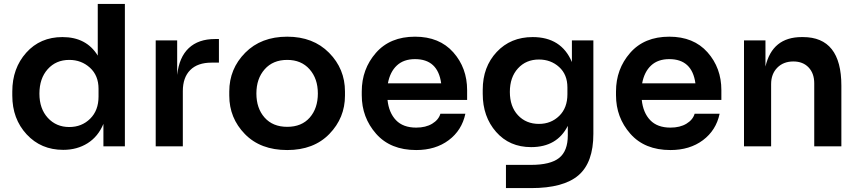

<svg xmlns="http://www.w3.org/2000/svg" viewBox="-20 -750 4402 984"><path d="M304 18Q190 18 116.5 -61.5Q43 -141 43 -260V-281Q43 -400 114.5 -480Q186 -560 300 -560Q423 -560 481 -465V-730H620V0H510V-115Q483 -50 429 -16Q375 18 304 18ZM335 -99Q399 -99 442 -141.5Q485 -184 485 -255V-295Q485 -363 441 -403Q397 -443 335 -443Q267 -443 224.5 -395.5Q182 -348 182 -270Q182 -193 225 -146Q268 -99 335 -99Z M778 0V-543H888V-366Q898 -457 947.5 -503.5Q997 -550 1082 -550H1102V-429H1064Q993 -429 955 -391Q917 -353 917 -283V0Z M1452 19Q1315 19 1235 -63Q1155 -145 1155 -260V-281Q1155 -397 1236.5 -479.5Q1318 -562 1452 -562Q1585 -562 1666.5 -479.5Q1748 -397 1748 -281V-260Q1748 -146 1668 -63.5Q1588 19 1452 19ZM1452 -443Q1379 -443 1336.5 -395Q1294 -347 1294 -271Q1294 -195 1336 -147.5Q1378 -100 1452 -100Q1526 -100 1567.5 -147.5Q1609 -195 1609 -271Q1609 -347 1566.5 -395Q1524 -443 1452 -443Z M2113 19Q1981 19 1907.5 -64.5Q1834 -148 1834 -262V-281Q1834 -396 1906.5 -479Q1979 -562 2107 -562Q2232 -562 2303 -482Q2374 -402 2374 -288V-238H1966Q1973 -172 2009.5 -134Q2046 -96 2113 -96Q2162 -96 2195 -116Q2228 -136 2237 -167H2365Q2347 -82 2279.5 -31.5Q2212 19 2113 19ZM2107 -447Q2049 -447 2014 -414.5Q1979 -382 1968 -323H2241Q2224 -447 2107 -447Z M2702 214H2573V95H2701Q2801 95 2845.5 59.5Q2890 24 2890 -56V-105Q2835 4 2702 4Q2591 4 2522.5 -74Q2454 -152 2454 -269V-290Q2454 -407 2525.5 -483.5Q2597 -560 2710 -560Q2857 -560 2911 -432V-543H3021V-64Q3021 83 2944.5 148.5Q2868 214 2702 214ZM2742 -115Q2804 -115 2846 -156Q2888 -197 2888 -267V-302Q2888 -368 2845.5 -406.5Q2803 -445 2742 -445Q2676 -445 2634.5 -399.5Q2593 -354 2593 -279Q2593 -204 2634.5 -159.5Q2676 -115 2742 -115Z M3416 19Q3284 19 3210.5 -64.5Q3137 -148 3137 -262V-281Q3137 -396 3209.5 -479Q3282 -562 3410 -562Q3535 -562 3606 -482Q3677 -402 3677 -288V-238H3269Q3276 -172 3312.5 -134Q3349 -96 3416 -96Q3465 -96 3498 -116Q3531 -136 3540 -167H3668Q3650 -82 3582.5 -31.5Q3515 19 3416 19ZM3410 -447Q3352 -447 3317 -414.5Q3282 -382 3271 -323H3544Q3527 -447 3410 -447Z M3793 0V-543H3903V-409Q3938 -560 4089 -560H4095Q4292 -560 4292 -311V0H4153V-323Q4153 -374 4124 -404.5Q4095 -435 4046 -435Q3995 -435 3963.5 -403Q3932 -371 3932 -319V0Z"/></svg>

Font: Cazoo Sans SemiBold
Style: Regular
Weight: 600
Designer: Jonathan Barnbrook, Julián Moncada
Foundry: Barnbrook Fonts
Version: Version 2.000;Glyphs 3.2.3 (3260)